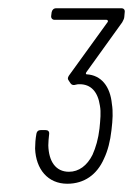

<svg xmlns="http://www.w3.org/2000/svg" viewBox="-20 -900 322 465"><path d="M251 -648C247 -691 225 -718 190 -720C187 -720 188 -723 189 -725L276 -846C278 -850 281 -855 281 -859L282 -870C283 -876 280 -880 274 -880H116C110 -880 106 -876 105 -870L104 -862C103 -856 107 -852 112 -852H238C241 -852 242 -849 241 -847L147 -717C144 -712 143 -709 147 -704L151 -698C154 -694 158 -693 164 -695C167 -696 170 -696 173 -696C200 -696 217 -678 222 -644C225 -628 223 -610 221 -589C218 -563 212 -543 204 -525C191 -499 171 -484 147 -484C115 -484 98 -509 97 -548C97 -556 98 -566 99 -575C100 -582 96 -585 90 -585H79C73 -585 69 -582 68 -575C66 -564 65 -551 65 -540C67 -490 96 -455 143 -455C184 -455 215 -477 232 -516C241 -535 247 -558 250 -585C253 -610 254 -630 251 -648Z"/></svg>

Font: Barlow Condensed ExtraLight
Style: Italic
Weight: 275
Width: 3
Italic angle: -7°
Designer: Jeremy Tribby
Foundry: Tribby Type
Version: Version 1.422;hotconv 1.0.109;makeotfexe 2.5.65596